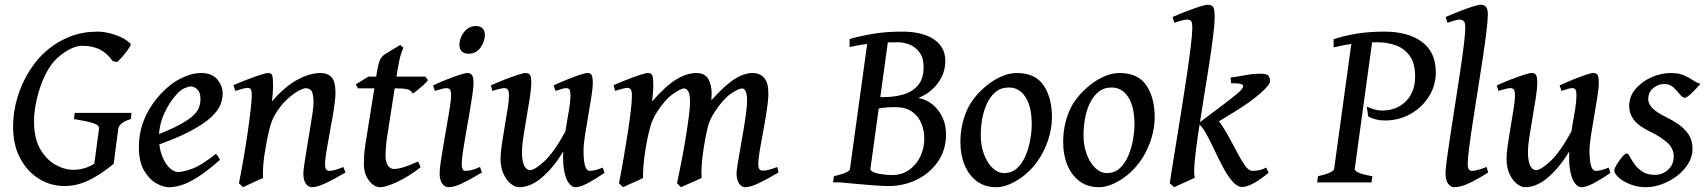

<svg xmlns="http://www.w3.org/2000/svg" viewBox="-20 -762 7127 802"><path d="M529.3 -290.5 526.4 -264.6Q500 -256.8 487.8 -246.1Q475.6 -235.4 474.1 -224.6Q471.7 -207 467.8 -177Q463.9 -147 460.2 -118.7Q456.5 -90.3 455.1 -77.6Q405.8 -38.1 369.1 -18.3Q332.5 1.5 304 8.3Q275.4 15.1 249 15.1Q192.9 15.1 144 -14.4Q95.2 -43.9 64.9 -99.6Q34.7 -155.3 34.7 -233.4Q34.7 -295.4 53.2 -356.4Q71.8 -417.5 105.2 -469.5Q138.7 -521.5 182.6 -557.1Q223.6 -590.3 274.9 -610.1Q326.2 -629.9 388.7 -629.9Q419.4 -629.9 459.7 -616.9Q500 -604 524.9 -580.1Q528.8 -576.7 518.3 -560.5Q507.8 -544.4 492.9 -527.3Q478 -510.3 469.2 -502.9L450.7 -506.8Q427.7 -539.6 397.2 -555.2Q366.7 -570.8 320.8 -570.8Q301.3 -570.8 275.4 -558.3Q249.5 -545.9 224.1 -523.9Q193.4 -498 170.4 -451.9Q147.5 -405.8 134.8 -352.8Q122.1 -299.8 122.1 -254.4Q122.1 -185.1 147.5 -140.4Q172.9 -95.7 210.9 -74.2Q249 -52.7 287.1 -52.7Q310.1 -52.7 333.3 -59.6Q356.4 -66.4 374 -78.6L393.6 -224.6Q394.5 -231.4 388.7 -237.5Q382.8 -243.7 360.4 -250.2Q337.9 -256.8 289.1 -264.6L292 -290.5Z M910.2 -371.1Q910.2 -349.6 900.6 -324.7Q891.1 -299.8 861.1 -271.7Q831.1 -243.7 771 -212.2Q710.9 -180.7 609.9 -146.5L606.4 -187.5Q678.7 -214.4 721.2 -236.3Q763.7 -258.3 784.2 -276.9Q804.7 -295.4 811 -312.5Q817.4 -329.6 817.4 -348.1Q817.4 -376 804.4 -388.4Q791.5 -400.9 776.4 -400.9Q768.6 -400.9 752.9 -394.5Q737.3 -388.2 724.1 -374.5Q692.4 -343.8 668.2 -292.7Q644 -241.7 644 -188Q644 -145.5 656.2 -112.8Q668.5 -80.1 687 -61.8Q705.6 -43.5 724.6 -43.5Q745.1 -43.5 783.7 -57.6Q822.3 -71.8 881.3 -119.1Q886.7 -116.2 892.1 -106.9Q897.5 -97.7 898.9 -94.2Q845.7 -47.4 807.1 -22.9Q768.6 1.5 739.7 10.7Q710.9 20 685.5 20Q662.1 20 632.8 3.7Q603.5 -12.7 581.8 -49.6Q560.1 -86.4 560.1 -147.9Q560.1 -224.6 595.9 -292Q631.8 -359.4 695.3 -409.7Q717.8 -427.2 752.2 -442.1Q786.6 -457 819.8 -457Q865.7 -457 887.9 -429.9Q910.2 -402.8 910.2 -371.1Z M1423.3 -41.5Q1378.9 -15.1 1341.8 2.4Q1304.7 20 1284.2 20Q1267.1 20 1257.1 4.6Q1247.1 -10.7 1247.1 -37.1Q1247.1 -47.4 1251.2 -76.2Q1255.4 -105 1261.7 -143.1Q1268.1 -181.2 1274.4 -219.5Q1280.8 -257.8 1285.2 -288.3Q1289.6 -318.8 1289.6 -332Q1289.6 -366.2 1282.5 -379.9Q1275.4 -393.6 1256.3 -393.6Q1247.6 -393.6 1225.8 -381.8Q1204.1 -370.1 1177.7 -345.7Q1151.4 -321.3 1128.9 -283.2Q1114.7 -259.8 1106.4 -227.1Q1098.1 -194.3 1089.8 -147Q1082 -103.5 1079.8 -74.5Q1077.6 -45.4 1078.6 -18.6Q1069.8 -14.6 1053 -7.1Q1036.1 0.5 1019.8 8.3Q1003.4 16.1 995.1 20L978 3.4Q987.8 -44.9 997.6 -101.3Q1007.3 -157.7 1014.9 -210.9Q1022.5 -264.2 1027.1 -304.7Q1031.7 -345.2 1031.7 -362.3Q1031.7 -384.8 1027.1 -389.9Q1022.5 -395 1013.7 -395Q1006.3 -395 989 -390.1Q971.7 -385.3 962.9 -382.3L955.1 -406.2Q982.9 -418.5 1013.2 -429.9Q1043.5 -441.4 1067.4 -449.2Q1091.3 -457 1100.1 -457Q1113.8 -457 1117.2 -446.8Q1120.6 -436.5 1120.6 -401.9Q1120.6 -391.6 1119.1 -371.1Q1117.7 -350.6 1116.2 -338.4Q1169.4 -400.4 1221.7 -428.7Q1273.9 -457 1317.9 -457Q1348.6 -457 1365 -439.5Q1381.3 -421.9 1381.3 -374.5Q1381.3 -349.1 1374.8 -307.6Q1368.2 -266.1 1359.6 -220.5Q1351.1 -174.8 1344.5 -136Q1337.9 -97.2 1337.9 -77.1Q1337.9 -60.5 1342.3 -54.4Q1346.7 -48.3 1355.5 -48.3Q1376.5 -48.3 1414.1 -64.5Z M1767.6 -427.2Q1761.2 -418 1748.3 -406.2Q1735.4 -394.5 1722.7 -384.5Q1710 -374.5 1704.1 -371.1Q1698.2 -384.8 1681.6 -388.9Q1665 -393.1 1630.4 -393.1H1475.1L1466.3 -409.7L1518.6 -441.9H1756.8ZM1736.8 -63.5Q1687 -24.4 1639.4 -2.2Q1591.8 20 1568.4 20Q1542.5 20 1521.2 -7.6Q1500 -35.2 1500 -78.1Q1500 -96.7 1501.2 -116Q1502.4 -135.3 1506.8 -162.1L1554.2 -459Q1560.5 -498 1567.6 -512.5Q1574.7 -526.9 1587.9 -535.6L1651.9 -574.2L1665.5 -562Q1662.1 -558.6 1655 -536.4Q1647.9 -514.2 1640.6 -470.2L1596.2 -185.1Q1593.3 -166 1591.8 -145Q1590.3 -124 1590.3 -114.3Q1590.3 -84 1600.8 -70.1Q1611.3 -56.2 1625 -56.2Q1642.1 -56.2 1666 -63.5Q1689.9 -70.8 1726.6 -87.4Z M2005.4 -616.2Q2005.4 -589.4 1987.3 -563.5Q1969.2 -537.6 1937 -537.6Q1918.5 -537.6 1908.7 -547.6Q1898.9 -557.6 1898.9 -574.2Q1898.9 -591.8 1907.2 -610.1Q1915.5 -628.4 1931.2 -640.9Q1946.8 -653.3 1967.8 -653.3Q1986.3 -653.3 1995.8 -643.1Q2005.4 -632.8 2005.4 -616.2ZM1993.2 -41.5Q1947.3 -14.2 1912.4 2.9Q1877.4 20 1854 20Q1837.4 20 1826.9 4.6Q1816.4 -10.7 1816.4 -37.1Q1816.4 -54.7 1821.3 -88.1Q1826.2 -121.6 1833.3 -162.4Q1840.3 -203.1 1847.4 -243.4Q1854.5 -283.7 1859.4 -315.4Q1864.3 -347.2 1864.3 -361.3Q1864.3 -383.8 1858.9 -388.9Q1853.5 -394 1844.2 -394Q1838.4 -394 1823.5 -390.1Q1808.6 -386.2 1796.4 -382.3L1789.1 -405.3Q1816.4 -418 1845.7 -429.7Q1875 -441.4 1898.7 -449.2Q1922.4 -457 1932.1 -457Q1945.8 -457 1951.9 -447.8Q1958 -438.5 1958 -416Q1958 -398.9 1953.1 -364.7Q1948.2 -330.6 1940.9 -288.6Q1933.6 -246.6 1926 -204.3Q1918.5 -162.1 1913.6 -128.2Q1908.7 -94.2 1908.7 -77.1Q1908.7 -48.3 1923.3 -48.3Q1938.5 -48.3 1951.7 -52Q1964.8 -55.7 1984.9 -64.5Z M2504.9 -39.6Q2465.8 -13.2 2434.6 3.4Q2403.3 20 2383.3 20Q2368.7 20 2355 1.5Q2341.3 -17.1 2335 -58.6Q2328.6 -100.1 2335.9 -168.5Q2339.4 -201.7 2345.7 -237.8Q2352.1 -273.9 2357.4 -306.4Q2362.8 -338.9 2362.8 -361.3Q2362.8 -383.8 2358.2 -388.9Q2353.5 -394 2344.7 -394Q2338.9 -394 2325 -390.1Q2311 -386.2 2300.3 -382.3L2292.5 -405.3Q2319.8 -418 2348.9 -429.7Q2377.9 -441.4 2400.9 -449.2Q2423.8 -457 2433.6 -457Q2447.3 -457 2451.7 -447.8Q2456.1 -438.5 2456.1 -416Q2456.1 -394.5 2450.2 -357.2Q2444.3 -319.8 2436.8 -276.9Q2429.2 -233.9 2423.3 -195.3Q2417.5 -156.7 2417.5 -132.8Q2417.5 -88.4 2424.1 -68.4Q2430.7 -48.3 2442.9 -48.3Q2464.8 -48.3 2497.6 -62ZM2343.8 -216.3 2335.9 -134.8Q2296.4 -67.4 2247.3 -23.7Q2198.2 20 2147.5 20Q2132.8 20 2115 6.6Q2097.2 -6.8 2084 -33.7Q2070.8 -60.5 2070.8 -100.1Q2070.8 -122.1 2076.2 -158.2Q2081.5 -194.3 2088.4 -234.6Q2095.2 -274.9 2100.6 -309.1Q2106 -343.3 2106 -361.3Q2106 -383.8 2100.3 -388.9Q2094.7 -394 2085.9 -394Q2079.6 -394 2064.2 -390.1Q2048.8 -386.2 2036.6 -382.3L2030.3 -405.3Q2058.1 -418 2088.1 -429.7Q2118.2 -441.4 2142.1 -449.2Q2166 -457 2175.3 -457Q2189.9 -457 2194.6 -447.8Q2199.2 -438.5 2199.2 -416Q2199.2 -394.5 2193.4 -355.7Q2187.5 -316.9 2179.7 -272.7Q2171.9 -228.5 2166 -189.5Q2160.2 -150.4 2160.2 -129.4Q2160.2 -88.9 2169.7 -70.1Q2179.2 -51.3 2194.3 -51.3Q2213.4 -51.3 2253.9 -88.6Q2294.4 -126 2343.8 -216.3Z M3231.9 -41.5Q3187 -15.1 3150.9 2.4Q3114.7 20 3091.8 20Q3077.6 20 3067.1 4.6Q3056.6 -10.7 3056.6 -37.1Q3056.6 -47.4 3061 -75.2Q3065.4 -103 3072 -140.1Q3078.6 -177.2 3085.2 -216.3Q3091.8 -255.4 3096.2 -288.6Q3100.6 -321.8 3100.6 -341.3Q3100.6 -368.7 3094.7 -380.6Q3088.9 -392.6 3080.1 -392.6Q3064.5 -392.6 3031.7 -369.6Q2999 -346.7 2964.4 -293Q2943.8 -261.7 2935.5 -227.8Q2927.2 -193.8 2919.4 -144Q2912.6 -99.6 2910.9 -69.3Q2909.2 -39.1 2910.6 -18.6Q2901.4 -13.7 2884.3 -6.3Q2867.2 1 2850.3 8.3Q2833.5 15.6 2824.7 20L2808.1 3.4Q2818.8 -46.4 2828.6 -98.1Q2838.4 -149.9 2845.9 -197.3Q2853.5 -244.6 2857.9 -280.5Q2862.3 -316.4 2862.3 -334.5Q2862.3 -366.7 2855.5 -379.6Q2848.6 -392.6 2835.9 -392.6Q2825.2 -392.6 2792 -370.1Q2758.8 -347.7 2724.1 -293.9Q2705.1 -264.6 2695.3 -229.2Q2685.5 -193.8 2677.2 -144Q2669.9 -99.6 2667.7 -69.1Q2665.5 -38.6 2666 -18.6Q2657.7 -13.7 2640.9 -6.3Q2624 1 2607.4 8.3Q2590.8 15.6 2583 20L2565.4 3.4Q2575.7 -47.9 2585.2 -103Q2594.7 -158.2 2602.5 -209.2Q2610.4 -260.3 2615 -300.3Q2619.6 -340.3 2619.6 -361.3Q2619.6 -383.8 2614 -389.4Q2608.4 -395 2600.6 -395Q2594.2 -395 2582 -391.8Q2569.8 -388.7 2559.6 -385.5Q2549.3 -382.3 2549.3 -382.3L2543 -406.2Q2570.8 -418.5 2600.3 -429.9Q2629.9 -441.4 2653.3 -449.2Q2676.8 -457 2686 -457Q2701.2 -457 2705.1 -446.3Q2709 -435.5 2709 -400.9Q2709 -391.6 2707.3 -373Q2705.6 -354.5 2704.1 -338.4Q2761.7 -404.3 2805.7 -430.7Q2849.6 -457 2889.2 -457Q2925.8 -457 2939.2 -430.9Q2952.6 -404.8 2952.6 -372.6Q2952.6 -365.2 2952.1 -358.6Q2951.7 -352.1 2951.2 -343.3Q3007.8 -405.8 3047.9 -431.4Q3087.9 -457 3124.5 -457Q3152.8 -457 3171.1 -437.7Q3189.5 -418.5 3189.5 -371.1Q3189.5 -343.3 3183.1 -302Q3176.8 -260.7 3168.5 -216.6Q3160.2 -172.4 3153.8 -134.8Q3147.5 -97.2 3147.5 -77.1Q3147.5 -60.5 3152.3 -54.9Q3157.2 -49.3 3165.5 -49.3Q3179.7 -49.3 3192.9 -53Q3206.1 -56.6 3226.6 -64.5Z M3931.6 -200.2Q3931.6 -136.7 3898.7 -88.1Q3865.7 -39.6 3811 -12.2Q3756.3 15.1 3690.9 15.1Q3669.9 15.1 3632.6 12.5Q3595.2 9.8 3556.2 6.1Q3517.1 2.4 3490.7 0L3610.8 -52.7Q3627.9 -40 3655.3 -35.4Q3682.6 -30.8 3706.1 -30.8Q3747.6 -30.8 3777.8 -52.5Q3808.1 -74.2 3824.5 -108.9Q3840.8 -143.6 3840.8 -183.1Q3840.8 -215.8 3828.9 -245.8Q3816.9 -275.9 3790.3 -295.2Q3763.7 -314.5 3718.8 -314.5Q3689.5 -314.5 3667.5 -311.5Q3645.5 -308.6 3627 -303.7L3628.4 -356.4H3672.9Q3714.8 -356.4 3752.7 -367.2Q3790.5 -377.9 3814.2 -405.3Q3837.9 -432.6 3837.9 -481.9Q3837.9 -520.5 3821 -543.2Q3804.2 -565.9 3779.5 -575.7Q3754.9 -585.4 3732.4 -585.4Q3680.2 -585.4 3643.8 -582.8Q3607.4 -580.1 3580.3 -575.4Q3553.2 -570.8 3528.8 -565.4V-599.1Q3573.7 -611.8 3627.2 -620.8Q3680.7 -629.9 3748 -629.9Q3834 -629.9 3881.3 -597.4Q3928.7 -564.9 3928.7 -507.8Q3928.7 -457 3897.7 -414.8Q3866.7 -372.6 3815.9 -353Q3867.2 -342.8 3899.4 -300.5Q3931.6 -258.3 3931.6 -200.2ZM3692.4 -612.8 3615.7 -55.7Q3615.2 -49.8 3630.1 -41.3Q3645 -32.7 3675.8 -25.9L3672.9 0H3460L3462.9 -25.9Q3493.7 -32.7 3511.7 -40.8Q3529.8 -48.8 3530.3 -55.7L3606.9 -612.8Z M4374 -272.9Q4374 -208 4344.2 -141.8Q4314.5 -75.7 4259.8 -30.8Q4234.4 -9.8 4202.6 5.1Q4170.9 20 4141.6 20Q4094.2 20 4060.8 -4.6Q4027.3 -29.3 4009.5 -72Q3991.7 -114.7 3991.7 -168Q3991.7 -237.8 4017.6 -298.6Q4043.5 -359.4 4108.4 -410.2Q4133.3 -429.7 4164.8 -443.4Q4196.3 -457 4227.5 -457Q4304.2 -457 4339.1 -405.5Q4374 -354 4374 -272.9ZM4289.6 -242.2Q4289.6 -316.9 4263.4 -356.7Q4237.3 -396.5 4193.8 -396.5Q4160.6 -396.5 4138.2 -377.4Q4115.7 -358.4 4102.1 -328.4Q4088.4 -298.3 4082.5 -263.9Q4076.7 -229.5 4076.7 -198.2Q4076.7 -154.8 4089.8 -118.7Q4103 -82.5 4125.5 -60.8Q4147.9 -39.1 4174.8 -39.1Q4206.1 -39.1 4228 -59.1Q4250 -79.1 4263.4 -110.6Q4276.9 -142.1 4283.2 -177.2Q4289.6 -212.4 4289.6 -242.2Z M4803.2 -272.9Q4803.2 -208 4773.4 -141.8Q4743.7 -75.7 4689 -30.8Q4663.6 -9.8 4631.8 5.1Q4600.1 20 4570.8 20Q4523.4 20 4490 -4.6Q4456.5 -29.3 4438.7 -72Q4420.9 -114.7 4420.9 -168Q4420.9 -237.8 4446.8 -298.6Q4472.7 -359.4 4537.6 -410.2Q4562.5 -429.7 4594 -443.4Q4625.5 -457 4656.7 -457Q4733.4 -457 4768.3 -405.5Q4803.2 -354 4803.2 -272.9ZM4718.8 -242.2Q4718.8 -316.9 4692.6 -356.7Q4666.5 -396.5 4623 -396.5Q4589.8 -396.5 4567.4 -377.4Q4544.9 -358.4 4531.2 -328.4Q4517.6 -298.3 4511.7 -263.9Q4505.9 -229.5 4505.9 -198.2Q4505.9 -154.8 4519 -118.7Q4532.2 -82.5 4554.7 -60.8Q4577.1 -39.1 4604 -39.1Q4635.3 -39.1 4657.2 -59.1Q4679.2 -79.1 4692.6 -110.6Q4706.1 -142.1 4712.4 -177.2Q4718.8 -212.4 4718.8 -242.2Z M5285.2 -422.9Q5285.2 -408.2 5243.9 -371.6Q5202.6 -335 5129.4 -290.5L5028.3 -229L4984.9 -246.1L5089.4 -324.7Q5128.9 -354.5 5150.9 -373.3Q5172.9 -392.1 5172.9 -402.3Q5172.9 -415.5 5122.6 -414.1L5120.1 -438Q5152.3 -442.4 5183.1 -448.2Q5213.9 -454.1 5244.6 -454.1Q5269.5 -454.1 5277.3 -446.5Q5285.2 -439 5285.2 -422.9ZM5053.7 -691.9Q5053.7 -660.6 5046.4 -603.8Q5039.1 -546.9 5028.1 -476.8Q5017.1 -406.7 5005.1 -333.5Q4993.2 -260.3 4983.6 -195.1Q4974.1 -129.9 4970 -83Q4965.8 -36.1 4970.7 -19.5Q4961.9 -15.1 4944.3 -7.3Q4926.8 0.5 4909.7 8.3Q4892.6 16.1 4884.8 20L4866.2 3.4Q4868.7 -15.1 4876.5 -63.2Q4884.3 -111.3 4894.8 -176.3Q4905.3 -241.2 4916.7 -312.5Q4928.2 -383.8 4938 -450.9Q4947.8 -518.1 4954.1 -569.8Q4960.4 -621.6 4960.4 -646Q4960.4 -670.4 4954.3 -675.3Q4948.2 -680.2 4937 -680.2Q4929.2 -680.2 4911.9 -675.3Q4894.5 -670.4 4885.3 -667L4877.9 -690.9Q4905.3 -703.1 4935.8 -714.8Q4966.3 -726.6 4991 -734.4Q5015.6 -742.2 5024.9 -742.2Q5038.6 -742.2 5046.1 -734.4Q5053.7 -726.6 5053.7 -691.9ZM5279.3 -40.5Q5247.1 -13.7 5217.8 2.7Q5188.5 19 5168.9 19Q5147.9 19 5127.9 -4.2Q5107.9 -27.3 5088.9 -63Q5069.8 -98.6 5052.2 -136.5Q5034.7 -174.3 5017.8 -204.6Q5001 -234.9 4984.9 -246.1L5049.3 -274.9Q5066.4 -264.6 5083.7 -238.8Q5101.1 -212.9 5118.2 -180.7Q5135.3 -148.4 5151.4 -118.2Q5167.5 -87.9 5182.4 -68.1Q5197.3 -48.3 5210.4 -48.3Q5245.6 -48.3 5268.6 -62Z M5977.5 -460Q5977.5 -404.8 5948.7 -358.9Q5919.9 -313 5871.6 -285.9Q5823.2 -258.8 5765.1 -258.8Q5725.1 -258.8 5695.3 -275.4L5689 -316.4Q5705.6 -309.6 5720.9 -304.9Q5736.3 -300.3 5752.4 -300.3Q5814.9 -300.3 5853 -339.4Q5891.1 -378.4 5891.1 -441.9Q5891.1 -496.6 5869.1 -527.8Q5847.2 -559.1 5811.3 -572.3Q5775.4 -585.4 5733.9 -585.4Q5690.4 -585.4 5647.2 -581.1Q5604 -576.7 5550.8 -564V-598.1Q5593.8 -612.8 5646.5 -621.3Q5699.2 -629.9 5762.2 -629.9Q5862.3 -629.9 5919.9 -586.9Q5977.5 -543.9 5977.5 -460ZM5714.8 -610.4 5638.7 -55.7Q5638.2 -49.8 5652.3 -42Q5666.5 -34.2 5712.4 -25.9L5709 0H5481.9L5485.4 -25.9Q5516.1 -32.7 5533.9 -40.8Q5551.8 -48.8 5552.7 -55.7L5628.9 -610.4Z M6196.3 -41.5Q6148.4 -11.2 6114.3 4.4Q6080.1 20 6053.2 20Q6039.6 20 6028.8 5.1Q6018.1 -9.8 6018.1 -38.1Q6018.1 -54.2 6023.9 -98.6Q6029.8 -143.1 6039.3 -204.3Q6048.8 -265.6 6059.3 -333Q6069.8 -400.4 6079.3 -463.6Q6088.9 -526.9 6094.7 -575.7Q6100.6 -624.5 6100.6 -647.5Q6100.6 -669.9 6092.8 -675Q6085 -680.2 6075.7 -680.2Q6069.8 -680.2 6054.2 -675.8Q6038.6 -671.4 6026.4 -667L6018.6 -690.9Q6045.9 -703.1 6076.2 -714.8Q6106.4 -726.6 6130.9 -734.4Q6155.3 -742.2 6165 -742.2Q6178.7 -742.2 6186.8 -733.4Q6194.8 -724.6 6194.8 -702.1Q6194.8 -676.8 6188.7 -627.4Q6182.6 -578.1 6173.1 -515.1Q6163.6 -452.1 6152.8 -385Q6142.1 -317.9 6132.6 -255.9Q6123 -193.8 6116.9 -146.5Q6110.8 -99.1 6110.8 -77.1Q6110.8 -60.5 6115.7 -54.4Q6120.6 -48.3 6127.9 -48.3Q6148.4 -48.3 6189.9 -64.5Z M6707 -39.6Q6668 -13.2 6636.7 3.4Q6605.5 20 6585.4 20Q6570.8 20 6557.1 1.5Q6543.5 -17.1 6537.1 -58.6Q6530.8 -100.1 6538.1 -168.5Q6541.5 -201.7 6547.9 -237.8Q6554.2 -273.9 6559.6 -306.4Q6564.9 -338.9 6564.9 -361.3Q6564.9 -383.8 6560.3 -388.9Q6555.7 -394 6546.9 -394Q6541 -394 6527.1 -390.1Q6513.2 -386.2 6502.4 -382.3L6494.6 -405.3Q6522 -418 6551 -429.7Q6580.1 -441.4 6603 -449.2Q6626 -457 6635.7 -457Q6649.4 -457 6653.8 -447.8Q6658.2 -438.5 6658.2 -416Q6658.2 -394.5 6652.3 -357.2Q6646.5 -319.8 6638.9 -276.9Q6631.3 -233.9 6625.5 -195.3Q6619.6 -156.7 6619.6 -132.8Q6619.6 -88.4 6626.2 -68.4Q6632.8 -48.3 6645 -48.3Q6667 -48.3 6699.7 -62ZM6545.9 -216.3 6538.1 -134.8Q6498.5 -67.4 6449.5 -23.7Q6400.4 20 6349.6 20Q6335 20 6317.1 6.6Q6299.3 -6.8 6286.1 -33.7Q6272.9 -60.5 6272.9 -100.1Q6272.9 -122.1 6278.3 -158.2Q6283.7 -194.3 6290.5 -234.6Q6297.4 -274.9 6302.7 -309.1Q6308.1 -343.3 6308.1 -361.3Q6308.1 -383.8 6302.5 -388.9Q6296.9 -394 6288.1 -394Q6281.7 -394 6266.4 -390.1Q6251 -386.2 6238.8 -382.3L6232.4 -405.3Q6260.3 -418 6290.3 -429.7Q6320.3 -441.4 6344.2 -449.2Q6368.2 -457 6377.4 -457Q6392.1 -457 6396.7 -447.8Q6401.4 -438.5 6401.4 -416Q6401.4 -394.5 6395.5 -355.7Q6389.6 -316.9 6381.8 -272.7Q6374 -228.5 6368.2 -189.5Q6362.3 -150.4 6362.3 -129.4Q6362.3 -88.9 6371.8 -70.1Q6381.3 -51.3 6396.5 -51.3Q6415.5 -51.3 6456.1 -88.6Q6496.6 -126 6545.9 -216.3Z M7083 -412.1Q7064.5 -390.1 7044.9 -371.8Q7025.4 -353.5 7017.6 -353.5Q7008.3 -353.5 6997.1 -367.9Q6985.8 -382.3 6970.2 -396.7Q6954.6 -411.1 6932.6 -411.1Q6905.8 -411.1 6885.3 -393.6Q6864.7 -376 6864.7 -347.7Q6864.7 -328.6 6882.3 -310.3Q6899.9 -292 6939.5 -272.9Q6965.8 -260.3 6991.2 -242.7Q7016.6 -225.1 7033.2 -200.4Q7049.8 -175.8 7049.8 -141.1Q7049.8 -107.4 7031.7 -78.1Q7013.7 -48.8 6984.6 -26.9Q6955.6 -4.9 6921.4 7.6Q6887.2 20 6855.5 20Q6821.3 20 6791 8.3Q6760.7 -3.4 6741.9 -20Q6723.1 -36.6 6723.1 -50.3Q6723.1 -58.1 6733.4 -75.2Q6743.7 -92.3 6756.1 -106.7Q6768.6 -121.1 6775.4 -121.1Q6780.8 -121.1 6787.8 -107.7Q6794.9 -94.2 6807.4 -76.4Q6819.8 -58.6 6840.1 -45.2Q6860.4 -31.7 6892.1 -31.7Q6925.8 -31.7 6948.5 -53.7Q6971.2 -75.7 6971.2 -107.9Q6971.2 -144 6941.9 -168.5Q6912.6 -192.9 6876 -210.4Q6824.2 -235.4 6804.7 -261.5Q6785.2 -287.6 6785.2 -318.8Q6785.2 -359.9 6812.3 -391.1Q6839.4 -422.4 6879.4 -439.7Q6919.4 -457 6958.5 -457Q6992.2 -457 7013.9 -447.5Q7035.6 -438 7051.5 -427Q7067.4 -416 7083 -412.1Z"/></svg>

Font: Gentium Book Plus
Style: Italic
Weight: 400
Italic angle: -8°
Designer: Victor Gaultney, Annie Olsen, Iska Routamaa, Becca Hirsbrunner
Foundry: SIL International
Version: Version 6.101